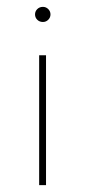

<svg xmlns="http://www.w3.org/2000/svg" viewBox="-20 -539 248 559"><path d="M94 -378H114V0H94ZM82 -497Q82 -506 88.5 -512.5Q95 -519 105 -519Q114 -519 120.5 -512.5Q127 -506 127 -497Q127 -488 120.5 -481.5Q114 -475 105 -475Q95 -475 88.5 -481.5Q82 -488 82 -497Z"/></svg>

Font: Josefin Sans Thin Thin
Style: Regular
Weight: 250
Version: Version 2.001